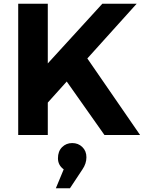

<svg xmlns="http://www.w3.org/2000/svg" viewBox="-20 -720 777 1024"><path d="M418.9 64Q440.9 85 440.9 118.7Q440.9 152.3 419.9 183.1L353 284.2H277.8L319.8 183.1Q289.1 161.1 289.1 124Q289.1 86.9 311 64.9Q333 43 365.2 43Q397.5 43 418.9 64ZM77.1 0V-700.2H234.9V-381.8L525.9 -700.2H709L445.8 -408.2L727.1 0H537.1L335.9 -285.2L234.9 -172.9V0Z"/></svg>

Font: TruenoSBd
Style: Demi
Weight: 600
Designer: Julieta Ulanovsky
Foundry: Julieta Ulanovsky
Version: Version 3.001b